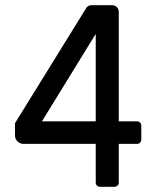

<svg xmlns="http://www.w3.org/2000/svg" viewBox="-20 -722 614 742"><path d="M367 0Q360 0 355 -4.5Q350 -9 350 -16V-166H70Q57 -166 47.5 -175.5Q38 -185 38 -198V-246L312 -689Q319 -702 334 -702H413Q424 -702 431.5 -694.5Q439 -687 439 -676V-253H510Q517 -253 521.5 -248Q526 -243 526 -236V-183Q526 -176 521.5 -171Q517 -166 510 -166H439V-16Q439 -9 434 -4.5Q429 0 422 0ZM142 -253H350V-591Z"/></svg>

Font: Miriam Libre Medium
Style: Regular
Weight: 500
Version: Version 2.000